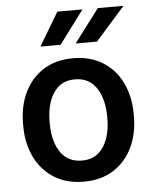

<svg xmlns="http://www.w3.org/2000/svg" viewBox="-54 -795 674 849"><g transform="rotate(-5 283.5 -370.5)"><path d="M38.1 -258.3V-269.5Q38.1 -346.2 67.1 -407Q96.2 -467.8 151.1 -502.9Q206.1 -538.1 283.2 -538.1Q360.8 -538.1 416 -502.9Q471.2 -467.8 500.2 -407Q529.3 -346.2 529.3 -269.5V-258.3Q529.3 -181.6 500.2 -121.1Q471.2 -60.5 416.3 -25.4Q361.3 9.8 284.2 9.8Q206.5 9.8 151.6 -25.4Q96.7 -60.5 67.4 -121.1Q38.1 -181.6 38.1 -258.3ZM155.8 -269.5V-258.3Q155.8 -210.4 169.2 -170.9Q182.6 -131.3 210.9 -107.7Q239.3 -84 284.2 -84Q328.1 -84 356.2 -107.7Q384.3 -131.3 397.9 -170.9Q411.6 -210.4 411.6 -258.3V-269.5Q411.6 -316.4 398.2 -356.2Q384.8 -396 356.4 -420.2Q328.1 -444.3 283.2 -444.3Q238.8 -444.3 210.7 -420.2Q182.6 -396 169.2 -356.2Q155.8 -316.4 155.8 -269.5ZM300.8 -602.1 412.1 -749.5H525.9L395.5 -602.1ZM144.5 -602.1 232.4 -749.5H343.8L233.9 -602.1Z"/></g></svg>

Font: Vazirmatn RD UI FD Medium
Style: Regular
Weight: 500
Designer: Saber Rastikerdar
Foundry: Saber Rastikerdar
Version: Version 33.003